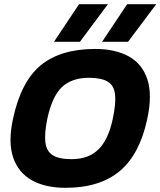

<svg xmlns="http://www.w3.org/2000/svg" viewBox="-20 -888 767 918"><path d="M238 -688 358 -868H496L362 -688ZM468 -688 588 -868H727L592 -688ZM293 10Q197 10 132.5 -26Q68 -62 43 -135Q18 -208 42 -319Q80 -498 175 -576Q270 -654 435 -654Q531 -654 595.5 -618.5Q660 -583 684.5 -509Q709 -435 684 -319Q648 -150 552.5 -70Q457 10 293 10ZM322 -127Q403 -127 450.5 -173.5Q498 -220 519 -319Q535 -394 530 -437Q525 -480 494.5 -498Q464 -516 405 -516Q323 -516 276 -471.5Q229 -427 206 -319Q192 -250 197 -207.5Q202 -165 232 -146Q262 -127 322 -127Z"/></svg>

Font: Kanit SemiBold
Style: Italic
Weight: 600
Italic angle: -12°
Designer: Katatrad Team
Foundry: CadsonDemak
Version: Version 2.000; ttfautohint (v1.8.3)